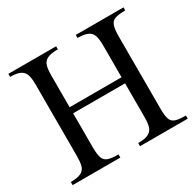

<svg xmlns="http://www.w3.org/2000/svg" viewBox="-145 -827 1012 990"><g transform="rotate(-30 361.5 -331.5)"><path d="M703.1 0H418.9V-18.6Q462.4 -18.6 482.7 -30.3Q502.9 -42 508.5 -64.2Q514.2 -86.4 514.2 -117.7V-319.3H205.1V-117.7Q205.1 -76.7 212.2 -55.2Q219.2 -33.7 240 -26.1Q260.7 -18.6 301.8 -18.6V0H17.6V-18.6Q61 -18.6 81.1 -30Q101.1 -41.5 106.4 -63.7Q111.8 -85.9 111.8 -117.7V-545.9Q111.8 -576.7 106 -598.9Q100.1 -621.1 80.3 -632.8Q60.5 -644.5 17.6 -644.5V-662.6H301.8V-644.5Q258.8 -644.5 238 -633.8Q217.3 -623 211.2 -601.3Q205.1 -579.6 205.1 -545.9V-355.5H514.2V-545.9Q514.2 -578.6 508.1 -600.6Q502 -622.6 481.7 -633.5Q461.4 -644.5 418.9 -644.5V-662.6H703.1V-644.5Q663.6 -644.5 642.8 -637.5Q622.1 -630.4 614.5 -609.1Q606.9 -587.9 606.9 -545.9V-117.7Q606.9 -75.7 613.5 -54.4Q620.1 -33.2 640.6 -25.9Q661.1 -18.6 703.1 -18.6Z"/></g></svg>

Font: Awami Nastaliq
Style: Regular
Weight: 400
Designer: Peter Martin, SIL International
Foundry: SIL International
Version: Version 3.100